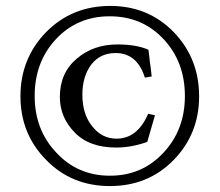

<svg xmlns="http://www.w3.org/2000/svg" viewBox="-20 -647 741 648"><path d="M352 -627Q480 -627 566 -539Q652 -450 652 -322Q652 -195 566 -107Q480 -19 351 -19Q222 -19 136 -107Q49 -195 49 -322Q49 -450 136 -539Q223 -627 352 -627ZM350 -592Q241 -592 169 -515Q97 -438 97 -323Q97 -209 170 -132Q242 -54 351 -54Q460 -54 532 -132Q604 -209 604 -323Q604 -438 532 -515Q460 -592 350 -592ZM480 -263 503 -258Q478 -170 477 -168Q423 -149 372 -149Q281 -149 232 -200Q182 -251 182 -320Q182 -401 239 -449Q295 -497 376 -497Q441 -497 481 -479Q482 -468 484 -455Q485 -442 488 -423Q490 -404 492 -389L469 -385Q443 -468 370 -468Q318 -468 288 -429Q258 -389 258 -327Q258 -262 291 -221Q324 -179 373 -179Q444 -179 480 -263Z"/></svg>

Font: Shafarik
Style: Regular
Weight: 400
Version: Version 1.001; ttfautohint (v1.8.4.7-5d5b)